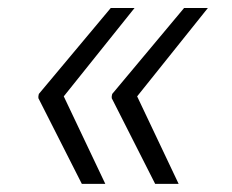

<svg xmlns="http://www.w3.org/2000/svg" viewBox="-20 -534 575 476"><path d="M241.1 -78.1H182.9L74.9 -291.2L75.6 -294H74.9L76.3 -301.1L254.6 -514.2H313.6L138.1 -295.1ZM422.9 -78.1H364.7L256.7 -291.2L257.5 -294H256.7L258.2 -301.1L436.4 -514.2H495.4L320 -295.1Z"/></svg>

Font: Inter UI Light
Style: Italic
Weight: 300
Italic angle: 9.39999°
Designer: Rasmus Andersson
Foundry: rsms
Version: 3.2;8d6f07862